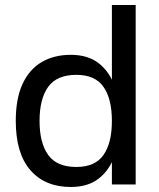

<svg xmlns="http://www.w3.org/2000/svg" viewBox="-20 -737 637 767"><path d="M427 -717H522V0H427ZM263 10Q160 10 101.5 -57Q43 -124 43 -254Q43 -343 70 -401.5Q97 -460 146.5 -489Q196 -518 263 -518Q332 -518 375.5 -483.5Q419 -449 439 -389.5Q459 -330 459 -254Q459 -178 439 -118.5Q419 -59 375.5 -24.5Q332 10 263 10ZM285 -70Q360 -70 393.5 -118Q427 -166 427 -254Q427 -342 393.5 -390Q360 -438 285 -438Q207 -438 172.5 -390Q138 -342 138 -254Q138 -166 172.5 -118Q207 -70 285 -70Z"/></svg>

Font: 42dot Sans Light Medium
Style: Regular
Weight: 500
Version: Version 1.000